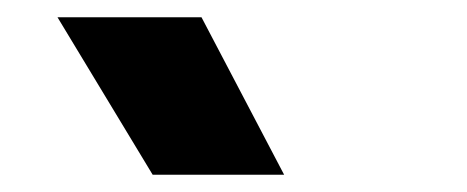

<svg xmlns="http://www.w3.org/2000/svg" viewBox="-20 -787 540 222"><path d="M156.5 -585 46.5 -767H213L308.5 -585Z"/></svg>

Font: Geologica Roman
Style: Bold
Weight: 700
Designer: Sindre Bremnes, Frode Helland
Foundry: Monokrom Skriftforlag AS
Version: Version 1.010;gftools[0.9.28]